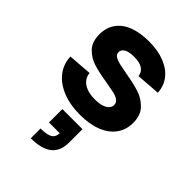

<svg xmlns="http://www.w3.org/2000/svg" viewBox="-232 -621 1013 1013"><g transform="rotate(45 275.0 -114.5)"><path d="M32 -166 165 -176Q167 -152 181.5 -134Q196 -116 222 -106.5Q248 -97 284 -97Q327 -97 351.5 -111Q376 -125 376 -148Q376 -166 361.5 -176.5Q347 -187 324.5 -192Q302 -197 261 -204Q197 -214 156.5 -227Q116 -240 86.5 -270.5Q57 -301 57 -357Q57 -408 83 -444Q109 -480 157 -498Q205 -516 269 -516Q336 -516 386 -496Q436 -476 463.5 -440Q491 -404 493 -357L359 -347Q356 -374 334 -388.5Q312 -403 271 -403Q234 -403 214.5 -392Q195 -381 195 -362Q195 -346 209 -337Q223 -328 244 -323Q265 -318 304 -311Q369 -300 410.5 -286.5Q452 -273 483 -241Q514 -209 514 -153Q514 -101 486.5 -63Q459 -25 407.5 -4.5Q356 16 285 16Q210 16 153.5 -7Q97 -30 65.5 -71Q34 -112 32 -166ZM278 160H348Q348 224 308.5 255.5Q269 287 189 287V214Q236 214 257 201.5Q278 189 278 160ZM198 60H348V160H198Z"/></g></svg>

Font: Uncut Sans Variable
Style: Regular
Weight: 400
Designer: Kasper Nordkvist
Foundry: UNCUT.wtf
Version: Version 1.304;Glyphs 3.2 (3246)